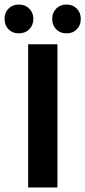

<svg xmlns="http://www.w3.org/2000/svg" viewBox="-47 -826 376 846"><path d="M77 0V-631H206V0ZM36 -679Q8 -679 -9.5 -697Q-27 -715 -27 -743Q-27 -770 -9.5 -788Q8 -806 36 -806Q64 -806 82 -788Q100 -770 100 -743Q100 -715 82 -697Q64 -679 36 -679ZM246 -679Q218 -679 200.5 -697Q183 -715 183 -743Q183 -770 200.5 -788Q218 -806 246 -806Q274 -806 291.5 -788Q309 -770 309 -743Q309 -715 291.5 -697Q274 -679 246 -679Z"/></svg>

Font: Narnoor
Style: Bold
Weight: 700
Designer: S. Sridhar Murthy
Foundry: SIL International
Version: Version 3.000